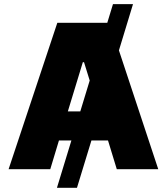

<svg xmlns="http://www.w3.org/2000/svg" viewBox="-20 -817 807 927"><path d="M554.2 -573.7 744.1 0H543.9L501.5 -138.7H421.4L351.6 89.8H254.9L324.7 -138.7H264.6L222.7 0H21.5L256.8 -707H498L525.4 -796.9H622.1ZM367.7 -279.3 413.1 -428.2 385.7 -516.6H379.9L307.6 -279.3Z"/></svg>

Font: Pretendard JP Black
Style: Regular
Weight: 900
Designer: Base glyphs from Inter by Rasmus Andersson; Hangeul glyphs from Noto Sans CJK(Source Han Sans) by Jang Soo-young and Kan
Foundry: Kil Hyung-jin
Version: Version 1.309